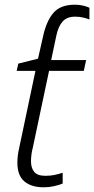

<svg xmlns="http://www.w3.org/2000/svg" viewBox="-20 -788 401 818"><path d="M166 10Q114 10 84 -15Q54 -40 54 -95Q54 -125 62 -159L131 -486H51L58 -517L142 -538L163 -631Q177 -697 207 -732.5Q237 -768 299 -768Q318 -768 334.5 -764Q351 -760 361 -755V-705Q352 -709 335.5 -713Q319 -717 300 -717Q265 -717 246.5 -696Q228 -675 220 -636L198 -532H347L337 -486H189L120 -160Q116 -145 114 -129.5Q112 -114 112 -101Q112 -72 126 -55.5Q140 -39 173 -39Q194 -39 211.5 -42.5Q229 -46 247 -52V-6Q233 0 211 5Q189 10 166 10Z"/></svg>

Font: Noto Sans Light
Style: Italic
Weight: 300
Italic angle: -12°
Designer: Monotype Design Team
Foundry: Monotype Imaging Inc.
Version: Version 2.013; ttfautohint (v1.8.4.7-5d5b)